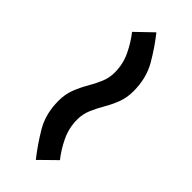

<svg xmlns="http://www.w3.org/2000/svg" viewBox="10 -640 580 580"><g transform="rotate(-45 300.0 -350.0)"><path d="M35 -342Q70 -370 112 -395Q154 -420 210 -420Q238 -420 261 -411Q284 -402 304.5 -390Q325 -378 346 -369Q367 -360 390 -360Q426 -360 457.5 -375Q489 -390 514 -410L565 -357Q530 -329 488 -304.5Q446 -280 390 -280Q362 -280 339 -289Q316 -298 295.5 -310Q275 -322 254 -331Q233 -340 210 -340Q174 -340 142.5 -325Q111 -310 86 -290Z"/></g></svg>

Font: Epunda Sans Medium
Style: Regular
Weight: 500
Designer: Simon Atzbach
Foundry: typofactur
Version: Version 2.204; ttfautohint (v1.8.4.7-5d5b)